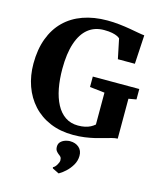

<svg xmlns="http://www.w3.org/2000/svg" viewBox="-145 -854 1019 1227"><g transform="rotate(15 365.0 -240.0)"><path d="M387.5 11Q302 11 234.5 -17.5Q167 -46 120.2 -97.2Q73.5 -148.5 49.2 -216.8Q25 -285 25 -364.5Q25 -458 52 -530.5Q79 -603 129 -652.2Q179 -701.5 250.5 -727Q322 -752.5 411.5 -752.5Q451.5 -752.5 490.2 -748.2Q529 -744 563.2 -738Q597.5 -732 623.2 -727.2Q649 -722.5 662.5 -721.5L651.5 -530.5H539L512 -661Q507 -666.5 494.5 -672.8Q482 -679 460.5 -683.5Q439 -688 406.5 -688Q344.5 -688 301.2 -653.2Q258 -618.5 235 -549.8Q212 -481 212 -379.5Q212 -310 223.2 -251Q234.5 -192 257.8 -148Q281 -104 317 -79.5Q353 -55 402 -55Q427 -55 447.5 -59.5Q468 -64 483.8 -72.2Q499.5 -80.5 511.5 -91V-302L413 -313V-382H720.5V-313L669.5 -304V-40Q652.5 -39.5 631.5 -34Q610.5 -28.5 585.2 -21Q560 -13.5 529.5 -6.2Q499 1 463.5 6Q428 11 387.5 11ZM462 130.5Q461.5 163.5 444.5 192Q427.5 220.5 404.5 241.2Q381.5 262 363 272H361L318.5 251L316.5 243.5Q329.5 238 340.5 219.5Q351.5 201 351.5 189.5Q351.5 173.5 344.8 166.2Q338 159 330.5 154Q322.5 148 314.8 138Q307 128 307 110Q307 89.5 319.8 77.2Q332.5 65 349.2 59.8Q366 54.5 377 54.5H380Q416.5 54.5 439.5 74.8Q462.5 95 462 130.5Z"/></g></svg>

Font: Merriweather 20pt ExtraBold
Style: Regular
Weight: 800
Version: Version 2.100